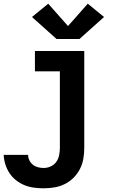

<svg xmlns="http://www.w3.org/2000/svg" viewBox="-27 -806 647 1039"><path d="M209 213Q183 213 156.5 209.5Q130 206 105.5 196Q81 186 60 169.5Q39 153 24.5 131Q10 109 2 83.5Q-6 58 -7 32H125Q125 47 132 61.5Q139 76 151 85.5Q163 95 178.5 99Q194 103 209 103Q229 103 247.5 94.5Q266 86 277.5 70Q289 54 293 34Q297 14 297 -5V-420H162V-530H429V-5Q429 24 424 53Q419 82 405.5 108.5Q392 135 371 156Q350 177 323.5 190Q297 203 268 208Q239 213 209 213ZM279 -595 146 -714 234 -786 341 -665 448 -786 536 -714 403 -595Z"/></svg>

Font: Iosevka Curly XBdEx
Style: Regular
Weight: 800
Width: 7
Monospace: yes
Designer: Belleve Invis
Foundry: Belleve Invis
Version: Version 11.1.0; ttfautohint (v1.8.3)